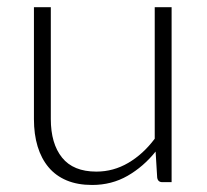

<svg xmlns="http://www.w3.org/2000/svg" viewBox="-20 -518 590 546"><path d="M468 -497.5V0H441.5Q429 0 427 -13L422.5 -87Q388 -44 342.8 -18Q297.5 8 242 8Q200.5 8 169.5 -5Q138.5 -18 118 -42.5Q97.5 -67 87 -101.5Q76.5 -136 76.5 -179.5V-497.5H124.5V-179.5Q124.5 -109.5 156.5 -69.8Q188.5 -30 254 -30Q302.5 -30 344.8 -54.8Q387 -79.5 420 -123.5V-497.5Z"/></svg>

Font: Lato 2
Style: Regular
Weight: 300
Designer: Lukasz Dziedzic with Adam Twardoch and Botio Nikoltchev
Foundry: tyPoland Lukasz Dziedzic
Version: Version 2.015; 2015-08-06; http://www.latofonts.com/